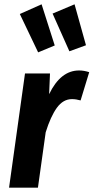

<svg xmlns="http://www.w3.org/2000/svg" viewBox="-20 -871 434 891"><path d="M394 -536 354 -405Q333 -411 314 -411Q273 -411 244 -371Q215 -331 192 -257L156 0H22L96 -530H212L208 -434Q261 -544 347 -544Q370 -544 394 -536ZM234 -660 157 -628 72 -806 173 -851ZM379 -661 302 -633 224 -808 326 -851Z"/></svg>

Font: Fira Sans Condensed SemiBold
Style: Italic
Weight: 600
Width: 3
Italic angle: -8°
Designer: bBox Type GmbH & Carrois Corporate GbR & Edenspiekermann AG
Foundry: bBox Type GmbH & Carrois Corporate GbR & Edenspiekermann AG
Version: Version 4.301